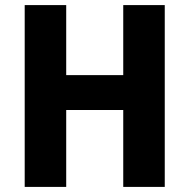

<svg xmlns="http://www.w3.org/2000/svg" viewBox="-20 -734 744 754"><path d="M627 0H464V-302H240V0H77V-714H240V-439H464V-714H627Z"/></svg>

Font: Noto Sans Sinhala SemiCondensed ExtraBold
Style: Regular
Weight: 800
Width: 4
Designer: Jelle Bosma - Monotype Design Team
Foundry: Monotype Imaging Inc.
Version: Version 2.006; ttfautohint (v1.8.4.7-5d5b)